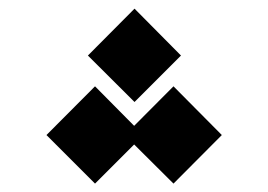

<svg xmlns="http://www.w3.org/2000/svg" viewBox="-20 -862 626 448"><path d="M384.8 -433.6 293 -524.9 201.7 -433.6 88.4 -546.9 201.7 -660.6 293 -568.4 384.8 -660.6 497.6 -546.9ZM293.9 -624 185.1 -732.4 293.9 -841.8 402.3 -732.4Z"/></svg>

Font: CaskaydiaCove NFP
Style: Regular
Weight: 400
Designer: Aaron Bell
Foundry: Saja Typeworks
Version: Version 2111.001; VTT 6.35;Nerd Fonts 3.1.1